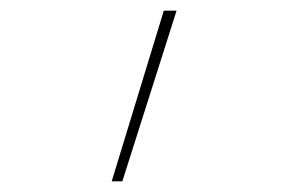

<svg xmlns="http://www.w3.org/2000/svg" viewBox="-20 -116 540 361"><path d="M190 225 288 -96H312L210 225Z"/></svg>

Font: Iosevka Slab Thin
Style: Regular
Weight: 100
Monospace: yes
Designer: Belleve Invis
Foundry: Belleve Invis
Version: Version 11.1.0; ttfautohint (v1.8.3)